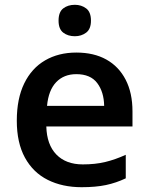

<svg xmlns="http://www.w3.org/2000/svg" viewBox="-20 -770 619 800"><path d="M298 -551Q371 -551 423 -522Q475 -493 503.5 -438Q532 -383 532 -306V-243H173Q175 -167 215 -126Q255 -85 325 -85Q377 -85 418.5 -95Q460 -105 504 -125V-27Q464 -8 421.5 1Q379 10 320 10Q240 10 179 -20.5Q118 -51 84 -113Q50 -175 50 -267Q50 -359 81 -422.5Q112 -486 168 -518.5Q224 -551 298 -551ZM298 -461Q246 -461 214 -427.5Q182 -394 176 -329H414Q413 -387 385 -424Q357 -461 298 -461ZM292 -750Q319 -750 339 -735Q359 -720 359 -684Q359 -649 339 -634Q319 -619 292 -619Q263 -619 243.5 -634Q224 -649 224 -684Q224 -720 243.5 -735Q263 -750 292 -750Z"/></svg>

Font: Noto Sans Sundanese SemiBold
Style: Regular
Weight: 600
Version: Version 2.003